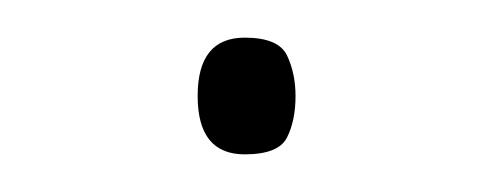

<svg xmlns="http://www.w3.org/2000/svg" viewBox="-20 -74 260 102"><path d="M85 -23Q85 8 110 8Q128 8 132.5 -1Q137 -10 137 -23Q137 -35 132.5 -44.5Q128 -54 110 -54Q85 -54 85 -23Z"/></svg>

Font: Noto Sans UI Thin
Style: Regular
Weight: 250
Designer: Monotype Design Team
Foundry: Monotype Imaging Inc.
Version: Version 1.901